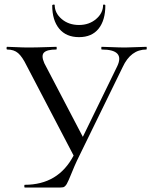

<svg xmlns="http://www.w3.org/2000/svg" viewBox="-20 -833 672 853"><path d="M212 -809Q212 -811 215 -812Q218 -813 220.5 -812.5Q223 -812 223 -811Q223 -775 254 -748.5Q285 -722 331 -722Q376 -722 407 -748.5Q438 -775 438 -811Q438 -812 440.5 -812.5Q443 -813 445.5 -812Q448 -811 448 -809Q448 -743 418 -705.5Q388 -668 331 -668Q274 -668 243 -705.5Q212 -743 212 -809ZM630 -625Q632 -625 632 -619Q632 -613 630 -613Q561 -613 525 -535L333 -142Q321 -118 311 -95Q301 -72 296 -59Q291 -46 285.5 -34Q280 -22 277 -16.5Q274 -11 269.5 -6.5Q265 -2 260.5 -1Q256 0 249 0H90Q88 0 88 -6Q88 -12 90 -12Q239 -12 307 -142L98 -542Q79 -581 60.5 -597Q42 -613 12 -613Q9 -613 9 -619Q9 -625 12 -625Q25 -625 53 -623.5Q81 -622 105 -622Q141 -622 180.5 -623.5Q220 -625 230 -625Q232 -625 232 -619Q232 -613 230 -613Q189 -613 175.5 -599.5Q162 -586 177 -552L348 -225L501 -539Q536 -613 432 -613Q430 -613 430 -619Q430 -625 432 -625Q447 -625 479 -623.5Q511 -622 537 -622Q557 -622 584.5 -623.5Q612 -625 630 -625Z"/></svg>

Font: Cormorant Garamond Book
Style: Regular
Weight: 500
Designer: Christian Thalmann (Catharsis Fonts)
Version: Version 1.000;PS 002.000;hotconv 1.0.88;makeotf.lib2.5.64775